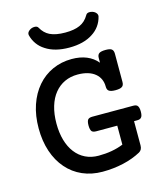

<svg xmlns="http://www.w3.org/2000/svg" viewBox="-119 -887 838 987"><g transform="rotate(-15 300.0 -394.0)"><path d="M179.7 -681.6Q156.2 -696.3 140.9 -717.8Q125.5 -739.3 119.1 -765.6Q118.7 -767.1 118.7 -770.5Q118.7 -780.8 129.9 -789.6Q142.1 -799.3 158.2 -799.3Q172.9 -799.3 177.7 -789.6Q194.8 -758.8 222.7 -745.1Q253.4 -730 304.7 -730Q352.5 -730 381.8 -743.2Q412.6 -756.3 431.6 -789.6Q436.5 -799.3 451.2 -799.3Q458.5 -799.3 466.3 -796.9Q474.1 -794.4 480 -789.6Q490.7 -780.3 490.7 -770.5Q490.7 -767.1 490.2 -765.6Q483.9 -739.3 468.5 -717.8Q453.1 -696.3 429.7 -681.6Q381.3 -649.9 304.7 -649.9Q228 -649.9 179.7 -681.6ZM326.2 -198.7Q309.6 -198.7 302.7 -206.1Q295.4 -215.8 295.4 -237.8Q295.4 -260.3 302.7 -269Q309.6 -276.4 326.2 -276.4H543Q558.6 -276.4 564.9 -270Q573.7 -261.2 573.7 -237.8Q573.7 -214.8 566.4 -207Q563 -202.6 557.4 -200.7Q551.8 -198.7 543 -198.7H527.3V-69.8Q527.3 -45.9 509.8 -36.1Q467.8 -13.2 415 -1.2Q362.3 10.7 304.7 10.7Q246.6 10.7 198.2 -10.5Q149.9 -31.7 115.7 -71.3Q81.1 -110.8 62.5 -166.3Q43.9 -221.7 43.9 -289.6Q43.9 -356.9 62.7 -412.6Q81.5 -468.3 116.2 -508.3Q150.4 -547.9 197.5 -569.1Q244.6 -590.3 299.8 -590.3Q389.2 -590.3 436 -534.2V-559.1Q436 -576.2 446 -583.3Q456.1 -590.3 480 -590.3Q502.9 -590.3 511.2 -584.5Q522 -577.6 522 -559.1V-408.7Q522 -389.6 510.3 -383.3Q500.5 -377 476.1 -377Q449.7 -377 439.9 -386.2Q432.6 -393.1 432.6 -408.7Q432.6 -429.7 424.8 -447.3Q417 -464.8 401.9 -477.5Q368.7 -505.4 308.1 -505.4Q270.5 -505.4 239.5 -491Q208.5 -476.6 186 -449.2Q163.1 -421.4 150.9 -380.9Q138.7 -340.3 138.7 -289.6Q138.7 -240.7 150.1 -200.9Q161.6 -161.1 183.1 -133.3Q205.1 -104.5 236.3 -89.4Q267.6 -74.2 306.2 -74.2Q380.4 -74.2 438 -97.7V-198.7Z"/></g></svg>

Font: Courier Prime Medium
Style: Regular
Weight: 500
Designer: Alan Dague-Greene
Foundry: Quote-Unquote Apps
Version: Version 1.202